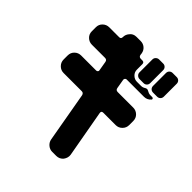

<svg xmlns="http://www.w3.org/2000/svg" viewBox="-187 -798 921 921"><g transform="rotate(45 273.0 -338.0)"><path d="M506 -566Q506 -556 499.5 -549.5Q493 -543 483 -543H456Q446 -543 439.5 -549.5Q433 -556 433 -566V-653Q433 -663 439.5 -669.5Q446 -676 456 -676H483Q493 -676 499.5 -669.5Q506 -663 506 -653ZM414 -566Q414 -556 407.5 -549.5Q401 -543 392 -543H364Q355 -543 348 -549.5Q341 -556 341 -566V-653Q341 -663 348 -669.5Q355 -676 364 -676H392Q401 -676 407.5 -669.5Q414 -663 414 -653ZM485 -352Q485 -333 471.5 -319.5Q458 -306 439 -306H355Q342 -306 344 -293L387 -53Q390 -34 377 -16Q363 0 342 0H314Q298 0 285 -11Q272 -22 269 -38L224 -293Q221 -306 209 -306H86Q67 -306 53.5 -319.5Q40 -333 40 -352V-379Q40 -399 53.5 -412Q67 -425 86 -425H188Q193 -425 196.5 -429Q200 -433 198 -438L190 -485Q188 -498 175 -498H86Q67 -498 53.5 -511Q40 -524 40 -543V-571Q40 -590 53.5 -603Q67 -616 86 -616H153Q165 -616 165 -629Q165 -646 176 -659Q188 -676 211 -676H239Q256 -676 268.5 -665.5Q281 -655 284 -638L285 -629Q287 -616 300 -616H310Q323 -616 323 -603V-566Q323 -549 335.5 -537Q348 -525 364 -525H392Q404 -525 414 -532Q424 -538 433 -532Q438 -529 443.5 -527Q449 -525 456 -525H468Q473 -525 475 -521Q477 -517 474 -514Q460 -498 439 -498H321Q317 -498 313.5 -494Q310 -490 311 -485L319 -438Q321 -425 334 -425H439Q458 -425 471.5 -412Q485 -399 485 -379Z"/></g></svg>

Font: Monomaniac One
Style: Regular
Weight: 400
Version: Version 1.000; ttfautohint (v1.8.3)